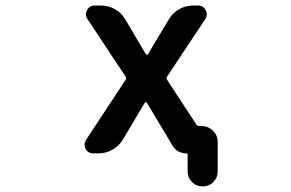

<svg xmlns="http://www.w3.org/2000/svg" viewBox="-20 -547 1040 686"><path d="M650.4 65.4V5.9Q650.4 1 646.5 1Q613.3 1 596.7 -26.4L504.9 -179.7Q503.9 -181.6 501.5 -181.6Q499 -181.6 497.1 -179.7L418.9 -47.9Q405.3 -25.4 381.8 -12.2Q358.4 1 332 1H313.5Q294.9 1 286.1 -14.6Q282.2 -22.5 282.2 -30.3Q282.2 -38.1 287.1 -46.9L428.7 -261.7Q432.6 -267.6 428.7 -273.4L292 -479.5Q287.1 -487.3 287.1 -496.1Q287.1 -503.9 291 -510.7Q299.8 -527.3 318.4 -527.3H340.8Q367.2 -527.3 390.6 -514.2Q414.1 -501 427.7 -477.5L501 -353.5Q502.9 -351.6 505.4 -351.6Q507.8 -351.6 508.8 -353.5L583 -477.5Q596.7 -501 620.1 -514.2Q643.6 -527.3 669.9 -527.3H687.5Q706.1 -527.3 714.8 -510.7Q718.8 -503.9 718.8 -496.1Q718.8 -487.3 713.9 -479.5L577.1 -273.4Q573.2 -267.6 577.1 -261.7L680.7 -103.5Q684.6 -96.7 692.4 -96.7H700.2Q723.6 -96.7 740.7 -80.1Q757.8 -63.5 757.8 -39.1V65.4Q757.8 87.9 742.2 103.5Q726.6 119.1 704.1 119.1Q681.6 119.1 666 103.5Q650.4 87.9 650.4 65.4Z"/></svg>

Font: Rounded Mgen+ 2m medium
Style: Regular
Weight: 500
Designer: [Source Han Sans]
Ryoko NISHIZUKA  (kana & ideographs); Paul D. Hunt (Latin, Greek & Cyrillic); Wenlong ZHANG  (bopomofo
Version: Version 1.059.20150602